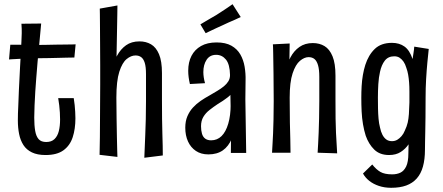

<svg xmlns="http://www.w3.org/2000/svg" viewBox="-20 -728 2111 914"><path d="M197 10Q158 10 132 -2.5Q106 -15 91.5 -37.5Q77 -60 71 -90Q65 -120 65 -155Q65 -188 67 -224Q69 -260 70 -300Q73 -366 75.5 -410Q78 -454 79.5 -482Q81 -510 82 -530.5Q83 -551 83.5 -570Q84 -589 82 -615L176 -616Q172 -571 167.5 -524.5Q163 -478 159 -435Q155 -392 152.5 -355Q150 -318 148 -293Q146 -257 144.5 -226Q143 -195 143 -168Q143 -131 147.5 -105Q152 -79 164 -65.5Q176 -52 200 -52Q225 -52 239.5 -66Q254 -80 260 -104Q266 -128 266 -159Q266 -175 265 -192Q264 -209 262 -226.5Q260 -244 257 -261H331Q334 -244 335.5 -227.5Q337 -211 338 -195.5Q339 -180 339 -165Q339 -114 326 -74.5Q313 -35 282 -12.5Q251 10 197 10ZM23 -445 29 -515Q29 -515 40 -515Q51 -515 68.5 -515Q86 -515 104.5 -514.5Q123 -514 137 -514Q151 -514 156 -514Q175 -514 198.5 -514.5Q222 -515 246.5 -515.5Q271 -516 292.5 -516Q314 -516 327 -516.5Q340 -517 340 -517L334 -454Q334 -454 323.5 -454Q313 -454 295.5 -453.5Q278 -453 256.5 -452.5Q235 -452 214 -451.5Q193 -451 174 -451Q151 -451 124.5 -450Q98 -449 75 -448Q52 -447 37.5 -446Q23 -445 23 -445Z M454 9Q454 4 454.5 -18Q455 -40 455.5 -74.5Q456 -109 456 -151.5Q456 -194 456.5 -238.5Q457 -283 457 -326Q457 -369 457 -417Q457 -465 456.5 -512Q456 -559 456 -597Q456 -635 455.5 -659.5Q455 -684 455 -687L539 -702Q539 -696 538.5 -662.5Q538 -629 537 -579Q536 -529 535 -472Q534 -415 533.5 -360Q533 -305 534 -263Q534 -211 535 -163Q536 -115 536.5 -76Q537 -37 538 -12Q539 13 539 19ZM755 12 667 23Q668 3 669 -24.5Q670 -52 671.5 -86Q673 -120 674 -160.5Q675 -201 675 -247Q675 -262 675 -282.5Q675 -303 675 -327Q675 -351 675 -375Q675 -410 669 -429Q663 -448 652 -456Q641 -464 625 -464Q604 -464 583 -447Q562 -430 548 -386.5Q534 -343 534 -263L495 -216Q495 -260 498.5 -305Q502 -350 511 -390.5Q520 -431 537 -462.5Q554 -494 580 -512.5Q606 -531 644 -531Q675 -531 699 -517Q723 -503 737 -470Q751 -437 751 -380Q751 -353 751 -334.5Q751 -316 751 -303.5Q751 -291 751 -279.5Q751 -268 751 -254Q751 -202 751.5 -162Q752 -122 753 -90.5Q754 -59 754.5 -34.5Q755 -10 755 12Z M1079 0 1080 -107 1075 -371Q1074 -422 1055.5 -444.5Q1037 -467 1009 -467Q979 -467 963.5 -443.5Q948 -420 948 -385Q948 -373 950 -359.5Q952 -346 956 -332L884 -328Q880 -345 878 -360.5Q876 -376 876 -391Q876 -432 891.5 -462Q907 -492 937 -509Q967 -526 1011 -526Q1054 -526 1081.5 -510.5Q1109 -495 1124 -469Q1139 -443 1144.5 -410.5Q1150 -378 1149 -345L1148 -255L1152 0ZM972 7Q937 7 912.5 -9.5Q888 -26 875 -54.5Q862 -83 862 -120Q862 -151 872 -174.5Q882 -198 898.5 -216Q915 -234 935.5 -248Q956 -262 978 -274Q997 -285 1014.5 -295.5Q1032 -306 1045.5 -317Q1059 -328 1067 -341Q1075 -354 1075 -371L1114 -358Q1113 -325 1098.5 -302.5Q1084 -280 1062.5 -263.5Q1041 -247 1017 -233Q996 -219 977.5 -204.5Q959 -190 948 -171.5Q937 -153 937 -127Q937 -107 941.5 -91.5Q946 -76 957 -68Q968 -60 985 -60Q1014 -60 1034.5 -80Q1055 -100 1066.5 -139Q1078 -178 1078 -230L1112 -290Q1112 -218 1106 -162.5Q1100 -107 1084 -69Q1068 -31 1040.5 -12Q1013 7 972 7ZM959 -570 934 -612Q945 -619 957.5 -626Q970 -633 983 -641Q996 -649 1009 -656Q1023 -665 1036 -673.5Q1049 -682 1062.5 -691Q1076 -700 1087 -708L1126 -647Q1112 -640 1097 -633.5Q1082 -627 1067 -620.5Q1052 -614 1038 -607Q1024 -601 1010.5 -594.5Q997 -588 984 -582Q971 -576 959 -570Z M1585 2 1492 -1Q1493 -20 1494.5 -44Q1496 -68 1497 -97.5Q1498 -127 1499 -164Q1500 -201 1500 -247Q1500 -262 1500 -279.5Q1500 -297 1500 -317.5Q1500 -338 1500 -362Q1500 -397 1494 -417.5Q1488 -438 1477 -447Q1466 -456 1449 -456Q1429 -456 1408 -438.5Q1387 -421 1373 -379Q1359 -337 1359 -263L1320 -223Q1320 -262 1323.5 -303.5Q1327 -345 1336.5 -384Q1346 -423 1362.5 -454.5Q1379 -486 1405.5 -504.5Q1432 -523 1469 -523Q1501 -523 1525 -508.5Q1549 -494 1563 -460Q1577 -426 1577 -368Q1577 -331 1577 -313.5Q1577 -296 1577 -284.5Q1577 -273 1577 -254Q1577 -202 1577.5 -163Q1578 -124 1579.5 -95Q1581 -66 1582.5 -42.5Q1584 -19 1585 2ZM1275 -1Q1276 -23 1277.5 -45Q1279 -67 1280 -94Q1281 -121 1282 -158Q1283 -195 1283 -247Q1283 -319 1282 -378.5Q1281 -438 1280.5 -475Q1280 -512 1279 -517L1359 -521Q1359 -501 1358 -461.5Q1357 -422 1357.5 -370.5Q1358 -319 1359 -263Q1359 -190 1360 -143.5Q1361 -97 1362 -64.5Q1363 -32 1363 -1Z M1842 166Q1810 166 1783.5 157Q1757 148 1738 133Q1719 118 1708 98L1752 55Q1771 79 1791 90.5Q1811 102 1847 102Q1869 102 1886 94Q1903 86 1913.5 64.5Q1924 43 1924 2Q1924 -9 1924.5 -19.5Q1925 -30 1925 -41Q1910 -19 1887.5 -4.5Q1865 10 1832 10Q1788 10 1761.5 -16Q1735 -42 1721 -82Q1713 -107 1708 -136.5Q1703 -166 1701.5 -197.5Q1700 -229 1700 -262Q1700 -290 1701.5 -317.5Q1703 -345 1707.5 -371Q1712 -397 1719 -419Q1734 -466 1764 -495Q1794 -524 1846 -524Q1881 -524 1905.5 -506.5Q1930 -489 1944 -447Q1946 -462 1948.5 -476.5Q1951 -491 1952 -506L2021 -495Q2018 -468 2014.5 -431Q2011 -394 2008.5 -351.5Q2006 -309 2006 -263Q2006 -208 2005.5 -169.5Q2005 -131 2004.5 -103.5Q2004 -76 2003.5 -55Q2003 -34 2003 -15Q2003 30 1993.5 64.5Q1984 99 1964 121.5Q1944 144 1914 155Q1884 166 1842 166ZM1846 -56Q1860 -56 1871 -62.5Q1882 -69 1891.5 -80Q1901 -91 1907 -106Q1917 -127 1921 -145Q1925 -163 1926.5 -185Q1928 -207 1929 -240Q1929 -268 1929 -292Q1929 -316 1927.5 -335.5Q1926 -355 1923 -372.5Q1920 -390 1914 -406Q1909 -423 1901 -434.5Q1893 -446 1882.5 -453Q1872 -460 1857 -460Q1828 -460 1812 -439.5Q1796 -419 1789 -386Q1783 -360 1781 -328Q1779 -296 1779 -263Q1779 -236 1779.5 -211Q1780 -186 1782 -163Q1784 -140 1789 -121Q1793 -101 1800.5 -86.5Q1808 -72 1819 -64Q1830 -56 1846 -56Z"/></svg>

Font: Truculenta Medium
Style: Regular
Weight: 500
Version: Version 1.002